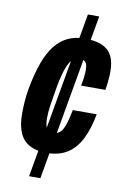

<svg xmlns="http://www.w3.org/2000/svg" viewBox="-88 -782 575 887"><g transform="rotate(10 199.5 -338.5)"><path d="M113 53 251 -730H304L166 53ZM172 -67Q127 -67 95 -83.5Q63 -100 47 -135.5Q31 -171 31 -225Q31 -252 33 -282Q35 -312 41 -346Q54 -416 72.5 -467.5Q91 -519 117.5 -552.5Q144 -586 178.5 -602Q213 -618 257 -618Q304 -618 336 -605Q368 -592 383.5 -563.5Q399 -535 399 -488Q399 -470 397 -448Q395 -426 391 -401H277Q282 -426 284 -444.5Q286 -463 286 -477Q286 -493 282 -503Q278 -513 270.5 -517.5Q263 -522 249 -522Q231 -522 216.5 -509.5Q202 -497 190.5 -466.5Q179 -436 168 -379Q159 -327 154.5 -297Q150 -267 149 -251.5Q148 -236 148 -224Q148 -206 151.5 -192Q155 -178 163.5 -170.5Q172 -163 185 -163Q205 -163 218 -173.5Q231 -184 240.5 -210.5Q250 -237 259 -283H371Q359 -216 335 -167Q311 -118 271.5 -92.5Q232 -67 172 -67Z"/></g></svg>

Font: Archivo ExtraCondensed
Style: Bold Italic
Weight: 700
Width: 2
Italic angle: -10°
Designer: Hector Gatti
Foundry: Omnibus-Type
Version: Version 2.001